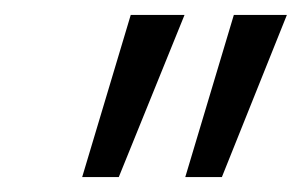

<svg xmlns="http://www.w3.org/2000/svg" viewBox="-20 -775 404 257"><path d="M228 -538 293 -755H364L277 -538ZM90 -538 155 -755H227L139 -538Z"/></svg>

Font: DM Sans 10pt Light
Style: Italic
Weight: 300
Italic angle: -10°
Version: Version 4.004;gftools[0.9.30]